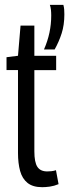

<svg xmlns="http://www.w3.org/2000/svg" viewBox="-20 -768 288 798"><path d="M155.4 10Q116.6 10 94.5 -7.7Q72.4 -25.4 63.6 -57.5Q54.8 -89.6 54.8 -132.2V-476.9H7.1V-530.2L54.8 -536.2L65.4 -661.6H122.8V-536.2H213.4V-476.6H122.8V-139Q122.8 -93.5 135.4 -74.5Q147.9 -55.5 176.5 -55.5Q185 -55.5 194 -56.5Q203.1 -57.5 212.6 -60.6L223.4 -2.6Q204.8 5.1 187.1 7.6Q169.5 10 155.4 10ZM162.8 -562.4Q178.1 -597.2 185.5 -632.3Q192.9 -667.4 192.9 -703.6Q192.9 -715.9 191.7 -727.5Q190.4 -739.2 187.2 -747.7H243.4Q246 -738.3 246.8 -728.4Q247.5 -718.6 247.5 -708.5Q247.5 -664.3 236.3 -629.5Q225.1 -594.6 207.1 -562.4Z"/></svg>

Font: Georama ExtraCondensed Thin
Style: Regular
Weight: 100
Width: 2
Designer: Jean-Baptiste Levee
Foundry: Production Type
Version: Version 1.001